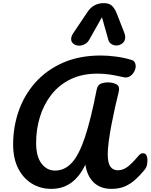

<svg xmlns="http://www.w3.org/2000/svg" viewBox="-20 -1203 963 1228"><path d="M308 5Q239 5 183.5 -29Q128 -63 96 -126.5Q64 -190 64 -280Q64 -391 99.5 -493Q135 -595 206 -675Q277 -755 382 -801.5Q487 -848 626 -848Q669 -848 722 -841Q775 -834 820 -820Q835 -816 841.5 -805Q848 -794 848 -780Q848 -762 837.5 -743.5Q827 -725 809.5 -714.5Q792 -704 771 -709Q723 -720 685 -726Q647 -732 604 -732Q504 -732 430 -695.5Q356 -659 307.5 -596Q259 -533 235 -454Q211 -375 211 -290Q211 -202 245.5 -157Q280 -112 332 -112Q393 -112 439 -161.5Q485 -211 523 -324.5Q561 -438 598 -628Q604 -659 624 -667.5Q644 -676 670 -676Q703 -676 726 -663Q749 -650 738 -610Q727 -567 715 -513Q703 -459 692.5 -403.5Q682 -348 675.5 -299Q669 -250 669 -217Q669 -162 685.5 -138Q702 -114 734 -114Q767 -114 796.5 -136.5Q826 -159 868 -209Q876 -218 882.5 -220.5Q889 -223 895 -223Q909 -223 916 -210.5Q923 -198 923 -178Q923 -164 920 -148Q917 -132 904 -116Q877 -83 847 -55.5Q817 -28 780 -11.5Q743 5 693 5Q622 5 579.5 -36Q537 -77 526 -150Q490 -74 436 -34.5Q382 5 308 5ZM486 -911Q466 -911 450.5 -922.5Q435 -934 435 -953Q435 -970 448 -990L540 -1127Q577 -1183 645 -1183Q677 -1183 695.5 -1166.5Q714 -1150 728 -1114L775 -993Q781 -978 781 -965Q781 -940 763 -926Q745 -912 724 -912Q708 -912 693 -921Q678 -930 673 -948L632 -1093L552 -951Q541 -930 522.5 -920.5Q504 -911 486 -911Z"/></svg>

Font: Pacifico
Style: Regular
Weight: 400
Designer: Vernon Adams
Foundry: Vernon Adams
Version: Version 3.010; ttfautohint (v1.8.4.7-5d5b)